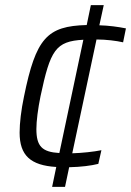

<svg xmlns="http://www.w3.org/2000/svg" viewBox="-20 -716 508 744"><path d="M457 -552 468 -606C438 -612 402 -617 365 -618L382 -696H332L316 -619C162 -615 119 -568 73 -342C62 -290 56 -239 56 -202C56 -114 98 -75 198 -69L182 8H232L248 -68C294 -69 333 -74 361 -81L373 -134C344 -128 297 -123 260 -122L354 -563C391 -563 431 -558 457 -552ZM121 -216C121 -247 127 -294 137 -343C175 -522 195 -556 303 -562L210 -123C143 -127 121 -149 121 -216Z"/></svg>

Font: Saira UNSAM Light Italic
Style: Regular
Weight: 300
Italic angle: -12°
Designer: Hector Gatti with collaboration of the Omnibus-Type team
Foundry: Omnibus-Type
Version: Version 0.072;PS 000.072;hotconv 1.0.88;makeotf.lib2.5.64775